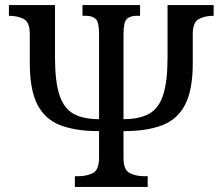

<svg xmlns="http://www.w3.org/2000/svg" viewBox="-20 -734 868 754"><path d="M274 0V-42H287Q321 -42 345 -54.5Q369 -67 369 -114V-219Q277 -219 216.5 -242.5Q156 -266 126.5 -324Q97 -382 97 -486V-600Q97 -647 73 -659.5Q49 -672 15 -672V-714H196V-508Q196 -414 213.5 -361Q231 -308 269 -287Q307 -266 369 -266V-600Q369 -647 356 -659.5Q343 -672 317 -672H304V-714H530V-672H517Q491 -672 478 -659.5Q465 -647 465 -600V-266Q528 -266 566 -287.5Q604 -309 621 -362Q638 -415 638 -508V-714H819V-672Q785 -672 761 -659.5Q737 -647 737 -600V-486Q737 -381 707 -323Q677 -265 616.5 -242Q556 -219 465 -219V-114Q465 -67 489 -54.5Q513 -42 547 -42H560V0Z"/></svg>

Font: NotoSerif-Regular
Style: Regular
Weight: 400
Designer: Monotype Design Team
Foundry: Monotype Imaging Inc.
Version: Version 2.007; ttfautohint (v1.8) -l 8 -r 50 -G 200 -x 14 -D